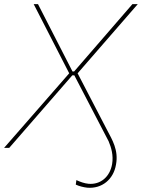

<svg xmlns="http://www.w3.org/2000/svg" viewBox="-40 -720 691 935"><path d="M483 -84 338 -363 631 -700H605L321 -372H313L145 -700H124L297 -363L-20 0H5L312 -353H322L489 -32C502 -1 513 36 506 79C495 142 449 180 391 175C371 173 351 166 332 157L329 179C346 187 367 192 385 194C456 200 513 154 525 81C538 11 506 -40 483 -84Z"/></svg>

Font: Fixel Display 20240404 Thin
Style: Italic
Weight: 100
Italic angle: -10°
Designer: AlfaBravo + MacPaw
Foundry: Kyrylo Tkachov, Marchela Mozhyna, Serhii Makarenko, Maria Weinstein, Zakhar Kryvoshyya
Version: Version 1.211;Glyphs 3.2 (3225)